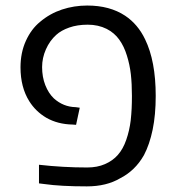

<svg xmlns="http://www.w3.org/2000/svg" viewBox="-20 -660 634 690"><path d="M292 9.8Q198.2 9.8 140.1 1.5L120.1 -1V-67.9Q206.5 -58.1 293.5 -58.1Q329.6 -58.1 357.4 -70.3Q385.3 -82.5 403.3 -103Q422.4 -124.5 433.8 -157.7Q445.3 -190.9 449.7 -227.1Q452.1 -249 453.1 -269.8Q454.1 -290.5 454.1 -315.4Q454.1 -358.9 450.2 -393.3Q446.3 -427.7 436 -460.4Q425.8 -493.7 408.4 -517.8Q391.1 -542 363.3 -556.2Q333 -571.3 295.4 -571.3Q257.8 -571.3 228.8 -561Q199.7 -550.8 182.1 -534.7Q158.7 -513.7 145 -482.7Q131.3 -451.7 131.3 -418.9Q131.3 -383.3 142.8 -354Q154.3 -324.7 173.8 -306.2Q207.5 -275.9 252 -274.9L266.6 -272.9L253.4 -211.4L240.7 -212.4Q187.5 -213.4 146.5 -236.8Q108.4 -259.3 85.4 -295.9Q53.7 -346.2 53.7 -418Q53.7 -470.7 73 -513.2Q92.3 -555.7 124 -581.5Q159.2 -611.3 202.6 -625.7Q246.1 -640.1 293.5 -640.1Q374.5 -640.1 429.7 -603.5Q475.6 -572.8 501.5 -518.6Q539.6 -440.4 539.6 -315.4Q539.6 -247.1 528.6 -194.1Q517.6 -141.1 497.6 -103Q481.4 -74.2 459.5 -53.2Q437.5 -32.2 412.1 -19.5Q362.8 9.8 292 9.8Z"/></svg>

Font: Open Sans
Style: Regular
Weight: 400
Designer: Monotype Design Team
Foundry: Monotype Imaging Inc.
Version: Version 3.000; ttfautohint (v1.8.4)